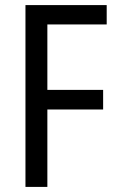

<svg xmlns="http://www.w3.org/2000/svg" viewBox="-20 -734 462 754"><path d="M166 0H80V-714H399V-638H166V-381H385V-304H166Z"/></svg>

Font: Noto Sans Khmer Condensed
Style: Regular
Weight: 400
Width: 3
Designer: Danh Hong and the Monotype Design Team
Foundry: Monotype Imaging Inc.
Version: Version 2.004